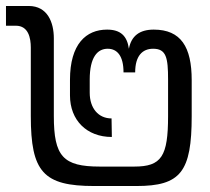

<svg xmlns="http://www.w3.org/2000/svg" viewBox="-20 -622 702 642"><path d="M295 0H436C584 0 621 -47 621 -234V-354C621 -465 585 -523 494 -523C447 -523 419 -502 411 -459C405 -502 383 -523 338 -523C268 -523 214 -475 214 -355V-303C214 -220 270 -164 354 -164L353 -226C309 -226 280 -260 280 -312V-356C280 -431 306 -459 340 -459C372 -459 393 -435 393 -380H432C432 -435 456 -459 492 -459C536 -459 542 -429 542 -356V-234C542 -99 520 -65 429 -65H314C191 -65 160 -99 160 -234V-494C160 -547 139 -602 76 -602H0V-536H33C75 -536 83 -495 83 -463V-234C83 -47 125 0 295 0Z"/></svg>

Font: Vanilla Cream Book
Style: Regular
Weight: 400
Designer: Jeremy Tribby, Jinavaṁso
Foundry: Tribby Type
Version: Version 1.422;Glyphs 3.1.2 (3151)